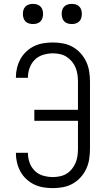

<svg xmlns="http://www.w3.org/2000/svg" viewBox="-20 -962 540 990"><path d="M253 8Q279 8 305.5 3Q332 -2 355 -15Q378 -28 396 -48Q414 -68 425 -92Q436 -116 440 -142.5Q444 -169 444 -195V-540Q444 -567 440 -593Q436 -619 425 -643Q414 -667 396 -687Q378 -707 355 -720Q332 -733 305.5 -738Q279 -743 253 -743Q228 -743 203.5 -739Q179 -735 157 -724.5Q135 -714 116.5 -697Q98 -680 86 -658.5Q74 -637 68 -613Q62 -589 62 -564Q62 -563 62 -562.5Q62 -562 62 -561H124Q124 -562 124 -562.5Q124 -563 124 -563Q124 -588 133 -612.5Q142 -637 160 -654.5Q178 -672 203 -679.5Q228 -687 253 -687Q271 -687 289.5 -683Q308 -679 323.5 -669Q339 -659 351 -644.5Q363 -630 370 -612.5Q377 -595 379.5 -577Q382 -559 382 -540V-396H157V-339H382V-195Q382 -177 379.5 -158.5Q377 -140 370 -123Q363 -106 351 -91Q339 -76 323.5 -66.5Q308 -57 289.5 -53Q271 -49 253 -49Q228 -49 203 -56Q178 -63 160 -80.5Q142 -98 133 -122.5Q124 -147 124 -172Q124 -173 124 -173.5Q124 -174 124 -174H62Q62 -173 62 -172.5Q62 -172 62 -171Q62 -147 68 -122.5Q74 -98 86 -76.5Q98 -55 116.5 -38Q135 -21 157 -10.5Q179 0 203.5 4Q228 8 253 8ZM350 -838Q361 -838 371 -841Q381 -844 388.5 -851.5Q396 -859 399 -869.5Q402 -880 402 -890Q402 -901 399 -911Q396 -921 388.5 -928.5Q381 -936 371 -939Q361 -942 350 -942Q340 -942 329.5 -939Q319 -936 311.5 -928.5Q304 -921 301 -911Q298 -901 298 -890Q298 -880 301 -869.5Q304 -859 311.5 -851.5Q319 -844 329.5 -841Q340 -838 350 -838ZM150 -838Q161 -838 171 -841Q181 -844 188.5 -851.5Q196 -859 199 -869.5Q202 -880 202 -890Q202 -901 199 -911Q196 -921 188.5 -928.5Q181 -936 171 -939Q161 -942 150 -942Q140 -942 129.5 -939Q119 -936 111.5 -928.5Q104 -921 101 -911Q98 -901 98 -890Q98 -880 101 -869.5Q104 -859 111.5 -851.5Q119 -844 129.5 -841Q140 -838 150 -838Z"/></svg>

Font: Iosevka SS09 Light
Style: Regular
Weight: 300
Monospace: yes
Designer: Belleve Invis
Foundry: Belleve Invis
Version: Version 5.2.1; ttfautohint (v1.8.3)